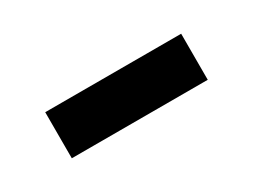

<svg xmlns="http://www.w3.org/2000/svg" viewBox="-25 -445 390 296"><g transform="rotate(-30 170.0 -297.0)"><path d="M49 -338H291V-256H49Z"/></g></svg>

Font: hexsinhala15
Style: Book
Weight: 400
Designer: Jelle Bosma - Monotype Design Team
Foundry: Monotype Imaging Inc.
Version: Version 2.003